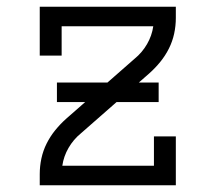

<svg xmlns="http://www.w3.org/2000/svg" viewBox="-20 -550 640 570"><path d="M98 0V-33Q98 -57 103 -80Q108 -103 118.5 -124Q129 -145 144 -163.5Q159 -182 177 -198L380 -376Q402 -394 416.5 -419Q431 -444 435 -472H163V-385H98V-530H502V-497Q502 -473 497 -450Q492 -427 481.5 -406Q471 -385 456 -366.5Q441 -348 423 -332L220 -154Q198 -136 183.5 -111Q169 -86 165 -58H437V-145H502V0ZM149 -247V-305H451V-247Z"/></svg>

Font: Iosevka Curly Slab LtEx
Style: Regular
Weight: 300
Width: 7
Monospace: yes
Designer: Belleve Invis
Foundry: Belleve Invis
Version: Version 11.1.0; ttfautohint (v1.8.3)